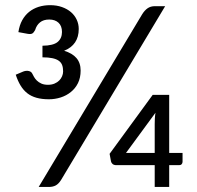

<svg xmlns="http://www.w3.org/2000/svg" viewBox="-20 -742 783 762"><path d="M42.5 0ZM222.5 -28Q212.5 -12 201 -6Q189.5 0 174 0H133.5L544 -685Q553.5 -700.5 565.5 -709Q577.5 -717.5 595 -717.5H635.5ZM179 -721.5Q205 -721.5 226 -714Q247 -706.5 261.8 -693.8Q276.5 -681 284.5 -663.8Q292.5 -646.5 292.5 -627Q292.5 -564 234.5 -540.5Q266.5 -531 283.2 -511.8Q300 -492.5 300 -462Q300 -433.5 289.5 -412.2Q279 -391 261.2 -376.8Q243.5 -362.5 220.8 -355.2Q198 -348 174 -348Q146 -348 124.8 -354Q103.5 -360 88 -372.2Q72.5 -384.5 61.5 -402.8Q50.5 -421 42.5 -445.5L72 -458Q83.5 -462.5 94 -460.2Q104.5 -458 108.5 -449Q111 -444 115 -436.8Q119 -429.5 126 -422.5Q133 -415.5 143.8 -410.5Q154.5 -405.5 170.5 -405.5Q185 -405.5 196.2 -410.2Q207.5 -415 215 -422.5Q222.5 -430 226.5 -439.5Q230.5 -449 230.5 -459Q230.5 -473.5 226.5 -484Q222.5 -494.5 212.8 -501.2Q203 -508 187.2 -511.2Q171.5 -514.5 148.5 -514.5V-560.5Q191.5 -561 208.8 -575.5Q226 -590 226 -615Q226 -639 212.2 -651.8Q198.5 -664.5 175.5 -664.5Q152.5 -664.5 138.8 -653.2Q125 -642 119.5 -623Q114 -612.5 108 -609Q102 -605.5 88.5 -608L53 -614.5Q57 -641.5 68 -661.5Q79 -681.5 95.5 -694.8Q112 -708 133.2 -714.8Q154.5 -721.5 179 -721.5ZM651.5 -135H704.5V-100Q704.5 -94.5 701 -90.5Q697.5 -86.5 691 -86.5H651.5V0H594V-86.5H442.5Q432.5 -86.5 427.2 -90.8Q422 -95 420.5 -101.5L415 -131.5L586 -365.5H651.5ZM594 -249Q594 -259 594.5 -270.5Q595 -282 597 -294.5L480 -135H594Z"/></svg>

Font: Lato Medium
Style: Regular
Weight: 500
Designer: Lukasz Dziedzic
Foundry: tyPoland Lukasz Dziedzic
Version: Version 2.006; 2014-01-15